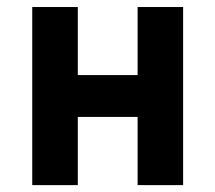

<svg xmlns="http://www.w3.org/2000/svg" viewBox="-20 -538 626 558"><path d="M379.9 0V-517.6H512.2V0ZM73.7 0V-517.6H206.1V0ZM161.1 -198.2V-319.8H427.2V-198.2Z"/></svg>

Font: Cascadia Code PL
Style: Regular
Weight: 400
Monospace: yes
Designer: Aaron Bell
Foundry: Saja Typeworks
Version: Version 2102.003